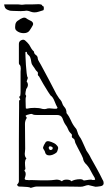

<svg xmlns="http://www.w3.org/2000/svg" viewBox="-42 -890 514 915"><path d="M103 5Q100 2 87.5 1Q75 0 63.5 -0.5Q52 -1 48 -1Q44 -2 41 -6Q38 -10 41 -12Q48 -19 48 -27Q48 -35 48 -48Q48 -151 48 -217Q48 -283 48.5 -321Q49 -359 49 -377.5Q49 -396 49 -402Q49 -408 49 -411Q56 -414 54 -418Q52 -422 50 -426Q48 -430 54 -432Q55 -437 55.5 -441.5Q56 -446 56 -451V-548Q56 -552 56.5 -556Q57 -560 57 -564Q57 -569 55.5 -574.5Q54 -580 49 -584Q48 -586 48 -589Q48 -592 48 -594V-681Q48 -693 59.5 -698.5Q71 -704 79 -696Q84 -692 88.5 -687Q93 -682 97 -677Q102 -668 107 -659.5Q112 -651 120 -644Q120 -634 129 -628Q138 -622 138 -611Q139 -604 144 -596.5Q149 -589 153 -581Q172 -547 190 -512Q208 -477 227 -441Q232 -434 236 -427Q240 -420 246 -414Q252 -407 254.5 -398Q257 -389 264 -381Q275 -370 275 -351Q288 -335 296 -316Q304 -297 317 -281Q324 -274 327 -261.5Q330 -249 337 -239Q342 -233 348.5 -219.5Q355 -206 361 -192Q367 -178 370 -172Q375 -165 381 -155.5Q387 -146 391 -137Q405 -112 419.5 -86Q434 -60 447 -33Q450 -29 451 -24.5Q452 -20 452 -17Q452 -5 436.5 -2.5Q421 0 413 0L379 -8Q369 -7 360.5 -3.5Q352 0 341 0Q337 0 318 -0.5Q299 -1 275 -1Q251 -1 230.5 -1Q210 -1 201 -1H132Q126 -1 115 2.5Q104 6 103 5ZM160 -371Q171 -369 178 -371Q186 -375 202.5 -373Q219 -371 227 -372Q229 -372 231 -374.5Q233 -377 232 -377Q225 -389 217.5 -408.5Q210 -428 199 -435Q198 -436 187.5 -452Q177 -468 164.5 -489.5Q152 -511 144 -526Q137 -531 138.5 -538Q140 -545 135 -549Q129 -554 125.5 -560.5Q122 -567 117 -573Q113 -578 110.5 -583Q108 -588 107 -595Q104 -620 95 -626.5Q86 -633 86 -641Q86 -643 82.5 -643Q79 -643 79 -640Q79 -637 79.5 -619.5Q80 -602 81.5 -580.5Q83 -559 85 -541.5Q87 -524 90 -521Q92 -519 85 -502Q98 -485 83 -466Q82 -464 80 -452Q78 -440 80 -438Q84 -434 82 -429Q80 -424 80 -419Q80 -417 80 -407Q80 -397 80.5 -387Q81 -377 81 -374Q81 -374 83 -373Q85 -372 86 -372Q101 -376 123 -376Q145 -376 160 -371ZM253 -26Q259 -34 275.5 -34Q292 -34 299 -26Q303 -30 315 -33Q327 -36 339 -36Q351 -36 355 -31Q357 -29 366 -31Q371 -32 383 -33.5Q395 -35 399 -32Q407 -33 410 -33Q413 -33 409 -43Q399 -59 389 -78.5Q379 -98 364 -112Q361 -116 358.5 -120Q356 -124 355 -128Q355 -135 346.5 -151.5Q338 -168 329 -185Q320 -202 317 -209Q315 -214 314 -220.5Q313 -227 306 -231Q299 -235 300.5 -242Q302 -249 297 -253Q287 -262 282.5 -274Q278 -286 270 -296Q265 -303 261.5 -311.5Q258 -320 255 -328Q248 -342 230 -342H134Q129 -342 123 -342.5Q117 -343 112 -346Q110 -348 102 -346.5Q94 -345 87 -342.5Q80 -340 80 -337Q82 -335 84 -332Q86 -329 85 -327Q81 -321 79 -314Q77 -307 77 -300L78 -180Q78 -174 77 -168Q76 -162 76 -157Q76 -143 84 -135Q80 -131 78.5 -125.5Q77 -120 77 -115Q77 -104 79 -86Q79 -82 76 -80.5Q73 -79 76 -74Q81 -68 80.5 -60Q80 -52 77 -44Q71 -31 91 -32Q95 -31 98.5 -31.5Q102 -32 106 -32Q158 -30 182 -30.5Q206 -31 214.5 -32.5Q223 -34 227 -34Q242 -34 253 -26ZM226 -162Q208 -149 192 -149.5Q176 -150 173 -164Q172 -170 167.5 -176Q163 -182 163 -186Q165 -194 168.5 -200.5Q172 -207 176 -213Q182 -219 192.5 -216.5Q203 -214 214 -208.5Q225 -203 229 -197Q238 -188 234 -179Q232 -168 226 -162ZM207 -178Q209 -180 209 -183Q210 -186 208 -188Q207 -190 201 -192Q195 -194 193 -192Q192 -191 191 -189Q190 -187 190 -185Q190 -184 191 -182.5Q192 -181 193 -179Q194 -175 198.5 -175Q203 -175 207 -178ZM71 -732Q57 -732 45.5 -738Q34 -744 31 -752Q29 -758 31 -772.5Q33 -787 47 -794Q56 -801 66 -804.5Q76 -808 83 -803Q88 -799 95 -795.5Q102 -792 108 -789Q120 -780 114 -769Q107 -756 98.5 -744Q90 -732 71 -732ZM122 -831Q114 -831 105 -834Q98 -837 90.5 -838.5Q83 -840 75 -838Q68 -837 57 -837Q46 -837 22 -838Q19 -838 11.5 -838.5Q4 -839 3 -840Q-14 -845 -18 -853.5Q-22 -862 -22 -869H45Q58 -868 60 -867.5Q62 -867 64.5 -867.5Q67 -868 80 -869H110Q118 -869 126 -869.5Q134 -870 141 -870Q146 -870 149 -869.5Q152 -869 155 -868Q158 -867 159 -864Q160 -861 164 -860Q167 -860 167 -851Q167 -842 164 -841Q153 -838 143 -834.5Q133 -831 122 -831Z"/></svg>

Font: Sankofa Display
Style: Regular
Weight: 400
Designer: Batsirai Madzonga
Foundry: Batsirai Madzonga
Version: Version 1.000; ttfautohint (v1.8.4.7-5d5b)